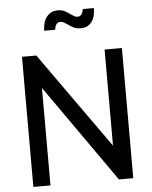

<svg xmlns="http://www.w3.org/2000/svg" viewBox="-63 -1043 865 1095"><g transform="rotate(-5 369.0 -495.5)"><path d="M83 -745H165L556 -195V-745H655V0H573L181 -558V0H83ZM359 -906Q345 -915 337 -919.5Q329 -924 318 -924Q290 -924 285 -882H222Q223 -934 246.5 -962.5Q270 -991 308 -991Q331 -991 346 -984Q361 -977 378 -964Q392 -954 400.5 -949.5Q409 -945 420 -945Q434 -945 442 -956.5Q450 -968 452 -986H516Q515 -933 493 -905.5Q471 -878 433 -878Q409 -878 393.5 -885Q378 -892 359 -906Z"/></g></svg>

Font: Evergrow Sans 
Style: Medium
Weight: 500
Foundry: 10Web
Version: Version 1.000